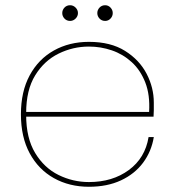

<svg xmlns="http://www.w3.org/2000/svg" viewBox="-20 -707 668 734"><path d="M70 -261V-279H550Q554 -344 535.5 -391.5Q517 -439 483.5 -469.5Q450 -500 407.5 -514.5Q365 -529 320 -529Q259 -529 204 -502Q149 -475 114.5 -419Q80 -363 80 -275V-267Q80 -179 114.5 -122Q149 -65 204 -38Q259 -11 320 -11Q410 -11 472.5 -57Q535 -103 548 -183H568Q559 -128 527 -85Q495 -42 442.5 -17.5Q390 7 320 7Q245 7 186 -26Q127 -59 93.5 -121Q60 -183 60 -270Q60 -357 93.5 -419Q127 -481 186 -514Q245 -547 320 -547Q403 -547 458 -512.5Q513 -478 540.5 -425Q568 -372 568 -315Q568 -296 568 -285.5Q568 -275 567 -261ZM248 -627Q235 -627 226.5 -636Q218 -645 218 -657Q218 -669 226.5 -678Q235 -687 248 -687Q260 -687 269 -678Q278 -669 278 -657Q278 -645 269 -636Q260 -627 248 -627ZM382 -627Q369 -627 360.5 -636Q352 -645 352 -657Q352 -669 360.5 -678Q369 -687 382 -687Q394 -687 402.5 -678Q411 -669 411 -657Q411 -645 402.5 -636Q394 -627 382 -627Z"/></svg>

Font: Poppins Devanagari Thin
Style: Regular
Weight: 100
Designer: Ninad Kale (Devanagari), Jonny Pinhorn (Latin)
Foundry: Indian Type Foundry
Version: 4.005